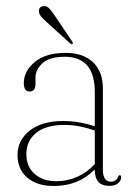

<svg xmlns="http://www.w3.org/2000/svg" viewBox="-20 -612 438 641"><path d="M38.5 -94.5Q38.5 -144 79.2 -176Q120 -208 190.5 -208Q220.5 -208 247.2 -203Q274 -198 296.5 -190.5V-304Q296.5 -422.5 196 -422.5Q145.5 -422.5 122 -401Q98.5 -379.5 98.5 -353.5V-332.5Q98.5 -306.5 79 -306.5Q59.5 -306.5 59.5 -334.5Q59.5 -374.5 96 -405Q132.5 -435.5 199.5 -435.5Q258 -435.5 290.8 -404Q323.5 -372.5 323.5 -316.5V-45.5Q323.5 -5.5 350 -5.5Q368.5 -5.5 374 -21.5Q376 -27 379.5 -27Q384.5 -27 384.5 -20.5Q384.5 -9 374.2 -0.2Q364 8.5 345 8.5Q296.5 8.5 296.5 -44.5V-46.5Q242.5 9 159.5 9Q103.5 9 71 -19Q38.5 -47 38.5 -94.5ZM68 -98Q68 -55 96 -31Q124 -7 168 -7Q204.5 -7 237.5 -21.5Q270.5 -36 296.5 -64V-176.5Q274 -184 248.5 -189.5Q223 -195 194.5 -195Q134 -195 101 -168.5Q68 -142 68 -98ZM163 -559.5 221 -473.5Q225 -467.5 222 -465.5Q218.5 -462.5 215 -466.5L135 -539Q125 -548 118 -556Q111 -564 110 -572.5Q108.5 -590 126 -591.5Q136 -592.5 144.2 -584Q152.5 -575.5 163 -559.5Z"/></svg>

Font: Fraunces 144pt Soft Thin
Style: Regular
Weight: 100
Version: Version 1.000;[0bf87f6ff]